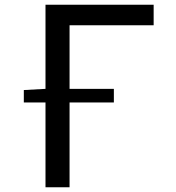

<svg xmlns="http://www.w3.org/2000/svg" viewBox="-20 -786 740 806"><path d="M625 -680V-766H171V-413L80 -408V-356H171V0H272V-356H458V-413H272V-680Z"/></svg>

Font: Kawkab Mono Light
Style: Bold
Weight: 400
Monospace: yes
Designer: Abdullah Arif
Foundry: Abdullah Arif
Version: Version 1.000;PS 000.500;hotconv 1.0.88;makeotf.lib2.5.64775